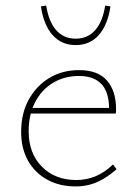

<svg xmlns="http://www.w3.org/2000/svg" viewBox="-20 -665 489 690"><path d="M252 5Q194 5 149.5 -19.5Q105 -44 80.5 -88Q56 -132 56 -190Q56 -258 83.5 -307.5Q111 -357 157.5 -385Q204 -413 264 -413Q332 -413 364.5 -375.5Q397 -338 397 -274Q397 -270 397 -265.5Q397 -261 396 -257H372V-274Q372 -334 344.5 -363Q317 -392 264 -392Q211 -392 170 -367Q129 -342 106 -297.5Q83 -253 83 -193Q83 -114 130.5 -66Q178 -18 255 -18Q289 -18 322 -31Q355 -44 386 -74L399 -57Q374 -35 349.5 -21Q325 -7 301 -1Q277 5 252 5ZM80 -257 85 -277H390V-257ZM252 -503Q201 -503 169 -539Q137 -575 127 -642L146 -645Q155 -587 182 -556.5Q209 -526 252 -526Q295 -526 322 -556.5Q349 -587 358 -645L377 -642Q367 -575 335 -539Q303 -503 252 -503Z"/></svg>

Font: Ysabeau Office Thin
Style: Regular
Weight: 250
Designer: Christian Thalmann (Catharsis Fonts)
Version: Version 2.001;gftools[0.9.30]; featfreeze: tnum,lnum,ss02